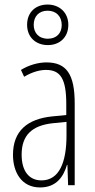

<svg xmlns="http://www.w3.org/2000/svg" viewBox="-20 -813 416 843"><path d="M190 -615C243 -615 280 -650 280 -704C280 -758 241 -793 189 -793C137 -793 99 -760 99 -704C99 -648 139 -615 190 -615ZM190 -643C149 -643 128 -670 128 -704C128 -740 150 -766 189 -766C227 -766 251 -741 251 -703C251 -667 228 -643 190 -643ZM184 -539C147 -539 106 -527 72 -506L86 -476C123 -498 156 -506 182 -506C245 -506 271 -468 271 -356V-308L210 -302C100 -291 37 -238 37 -133C37 -59 73 10 156 10C228 10 259 -38 274 -89H276L279 0H308V-359C308 -487 272 -539 184 -539ZM212 -272 272 -278V-218C272 -100 240 -21 162 -21C108 -21 75 -61 75 -134C75 -218 119 -262 212 -272Z"/></svg>

Font: Noto Sans Sinhala ExtraCondensed ExtraLight
Style: Regular
Weight: 200
Width: 2
Designer: Jelle Bosma - Monotype Design Team
Foundry: Monotype Imaging Inc.
Version: Version 2.006